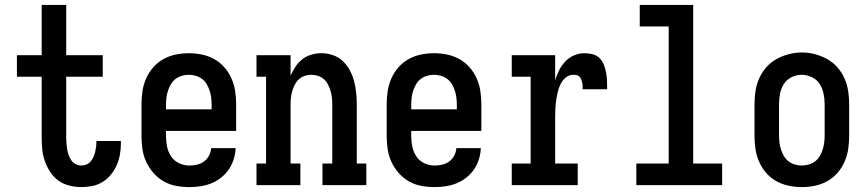

<svg xmlns="http://www.w3.org/2000/svg" viewBox="-20 -755 3540 783"><path d="M312 8Q287 8 263 2Q239 -4 219 -18Q199 -32 185.5 -52.5Q172 -73 163.5 -96.5Q155 -120 152.5 -144Q150 -168 150 -193V-442H49V-530H150V-735H250V-530H399V-442H250V-193Q250 -181 251 -169Q252 -157 254 -145.5Q256 -134 260 -122.5Q264 -111 271 -101Q278 -91 289 -85.5Q300 -80 312 -80Q322 -80 332 -84Q342 -88 349 -96Q356 -104 360.5 -113.5Q365 -123 367.5 -133Q370 -143 371.5 -153.5Q373 -164 373 -175Q373 -176 373 -177.5Q373 -179 373 -180H473Q473 -177 473 -174.5Q473 -172 473 -170Q473 -147 469 -124.5Q465 -102 456 -81.5Q447 -61 432.5 -43Q418 -25 398.5 -13Q379 -1 356.5 3.5Q334 8 312 8Z M752 8Q725 8 698 3Q671 -2 647.5 -15.5Q624 -29 606 -49.5Q588 -70 576.5 -94.5Q565 -119 561 -146Q557 -173 557 -200V-330Q557 -357 561 -383.5Q565 -410 576 -435Q587 -460 605 -480.5Q623 -501 646.5 -514Q670 -527 696.5 -532.5Q723 -538 750 -538Q777 -538 803.5 -532.5Q830 -527 853.5 -514Q877 -501 895 -480.5Q913 -460 924 -435Q935 -410 939 -383.5Q943 -357 943 -330V-221H657V-200Q657 -178 661.5 -156.5Q666 -135 678 -117Q690 -99 710 -89.5Q730 -80 752 -80Q768 -80 783.5 -83.5Q799 -87 812 -96.5Q825 -106 832.5 -120.5Q840 -135 841 -151H941Q940 -128 933 -105.5Q926 -83 913 -64Q900 -45 881.5 -30.5Q863 -16 842 -7.5Q821 1 798 4.5Q775 8 752 8ZM843 -309V-330Q843 -344 841 -358.5Q839 -373 834.5 -386.5Q830 -400 822.5 -412.5Q815 -425 803.5 -433.5Q792 -442 778 -446Q764 -450 750 -450Q736 -450 722 -446Q708 -442 696.5 -433.5Q685 -425 677.5 -412.5Q670 -400 665.5 -386.5Q661 -373 659 -358.5Q657 -344 657 -330V-309Z M1026 0V-88H1065V-442H1026V-530H1165V-446Q1173 -465 1185 -483Q1197 -501 1213 -513.5Q1229 -526 1249.5 -532Q1270 -538 1291 -538Q1315 -538 1338 -530Q1361 -522 1378 -506Q1395 -490 1406.5 -468.5Q1418 -447 1424 -424Q1430 -401 1432.5 -377.5Q1435 -354 1435 -330V-88H1474V0H1295V-88H1335V-330Q1335 -344 1333.5 -357.5Q1332 -371 1328 -384.5Q1324 -398 1317.5 -410.5Q1311 -423 1301 -432Q1291 -441 1277.5 -445.5Q1264 -450 1250 -450Q1236 -450 1222.5 -445.5Q1209 -441 1199 -432Q1189 -423 1182.5 -410.5Q1176 -398 1172 -384.5Q1168 -371 1166.5 -357.5Q1165 -344 1165 -330V-88H1205V0Z M1752 8Q1725 8 1698 3Q1671 -2 1647.5 -15.5Q1624 -29 1606 -49.5Q1588 -70 1576.5 -94.5Q1565 -119 1561 -146Q1557 -173 1557 -200V-330Q1557 -357 1561 -383.5Q1565 -410 1576 -435Q1587 -460 1605 -480.5Q1623 -501 1646.5 -514Q1670 -527 1696.5 -532.5Q1723 -538 1750 -538Q1777 -538 1803.5 -532.5Q1830 -527 1853.5 -514Q1877 -501 1895 -480.5Q1913 -460 1924 -435Q1935 -410 1939 -383.5Q1943 -357 1943 -330V-221H1657V-200Q1657 -178 1661.5 -156.5Q1666 -135 1678 -117Q1690 -99 1710 -89.5Q1730 -80 1752 -80Q1768 -80 1783.5 -83.5Q1799 -87 1812 -96.5Q1825 -106 1832.5 -120.5Q1840 -135 1841 -151H1941Q1940 -128 1933 -105.5Q1926 -83 1913 -64Q1900 -45 1881.5 -30.5Q1863 -16 1842 -7.5Q1821 1 1798 4.5Q1775 8 1752 8ZM1843 -309V-330Q1843 -344 1841 -358.5Q1839 -373 1834.5 -386.5Q1830 -400 1822.5 -412.5Q1815 -425 1803.5 -433.5Q1792 -442 1778 -446Q1764 -450 1750 -450Q1736 -450 1722 -446Q1708 -442 1696.5 -433.5Q1685 -425 1677.5 -412.5Q1670 -400 1665.5 -386.5Q1661 -373 1659 -358.5Q1657 -344 1657 -330V-309Z M2067 0V-88H2144V-442H2067V-530H2244V-427Q2250 -448 2260 -468Q2270 -488 2285 -504Q2300 -520 2320.5 -529Q2341 -538 2363 -538Q2380 -538 2396.5 -534Q2413 -530 2425 -518Q2437 -506 2443 -490Q2449 -474 2452 -457.5Q2455 -441 2455.5 -424.5Q2456 -408 2456 -391H2356Q2356 -398 2356 -404.5Q2356 -411 2354.5 -417.5Q2353 -424 2350.5 -430.5Q2348 -437 2343.5 -442Q2339 -447 2332 -448.5Q2325 -450 2318 -450Q2301 -450 2287.5 -439Q2274 -428 2266.5 -413Q2259 -398 2255 -381.5Q2251 -365 2248.5 -348Q2246 -331 2245 -314.5Q2244 -298 2244 -281V-88H2336V0Z M2575 0V-88H2707V-647H2589V-735H2807V-88H2925V0Z M3250 8Q3223 8 3196.5 2.5Q3170 -3 3146.5 -16Q3123 -29 3105 -49.5Q3087 -70 3076 -95Q3065 -120 3061 -146.5Q3057 -173 3057 -200V-330Q3057 -357 3061 -383.5Q3065 -410 3076 -435Q3087 -460 3105 -480.5Q3123 -501 3146.5 -514Q3170 -527 3196.5 -534Q3223 -541 3250 -541Q3277 -541 3303.5 -534Q3330 -527 3353.5 -514Q3377 -501 3395 -480.5Q3413 -460 3424 -435Q3435 -410 3439 -383.5Q3443 -357 3443 -330V-200Q3443 -173 3439 -146.5Q3435 -120 3424 -95Q3413 -70 3395 -49.5Q3377 -29 3353.5 -16Q3330 -3 3303.5 2.5Q3277 8 3250 8ZM3250 -80Q3264 -80 3278 -84Q3292 -88 3303.5 -96.5Q3315 -105 3322.5 -117.5Q3330 -130 3334.5 -143.5Q3339 -157 3341 -171.5Q3343 -186 3343 -200V-330Q3343 -352 3338.5 -373.5Q3334 -395 3322.5 -413Q3311 -431 3290.5 -440.5Q3270 -450 3249 -450Q3227 -450 3207.5 -440Q3188 -430 3176.5 -412Q3165 -394 3161 -372.5Q3157 -351 3157 -330V-200Q3157 -186 3159 -171.5Q3161 -157 3165.5 -143.5Q3170 -130 3177.5 -117.5Q3185 -105 3196.5 -96.5Q3208 -88 3222 -84Q3236 -80 3250 -80Z"/></svg>

Font: Iosevka Slab Semibold
Style: Regular
Weight: 600
Monospace: yes
Designer: Belleve Invis
Foundry: Belleve Invis
Version: Version 11.1.1; ttfautohint (v1.8.3)